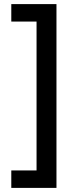

<svg xmlns="http://www.w3.org/2000/svg" viewBox="-20 -765 389 935"><path d="M35 65H158V-660H35V-745H255V150H35Z"/></svg>

Font: Evergrow Sans 
Style: Medium
Weight: 500
Foundry: 10Web
Version: Version 1.000